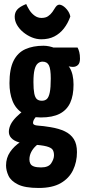

<svg xmlns="http://www.w3.org/2000/svg" viewBox="-20 -737 422 953"><path d="M172 196Q104 196 69 178.5Q34 161 22 135Q10 109 10 84Q10 47 30 17.5Q50 -12 83 -33.5Q116 -55 156 -66L191 -34Q174 -27 159 -13.5Q144 0 135 17.5Q126 35 126 55Q126 67 131 76Q136 85 149 89.5Q162 94 184 94Q221 94 234.5 73Q248 52 248 34Q248 17 241.5 6.5Q235 -4 211 -10.5Q187 -17 134 -20Q99 -23 74 -30.5Q49 -38 36 -52Q23 -66 24 -86Q25 -103 33.5 -120Q42 -137 60.5 -156Q79 -175 108 -196L174 -175Q174 -175 166.5 -167Q159 -159 151.5 -148Q144 -137 144 -127Q144 -115 169 -113.5Q194 -112 230 -106Q273 -99 302 -85Q331 -71 346.5 -46.5Q362 -22 362 18Q362 67 342.5 107.5Q323 148 281.5 172Q240 196 172 196ZM183 -154Q125 -154 91 -176Q57 -198 42 -236.5Q27 -275 27 -324Q27 -395 47.5 -435.5Q68 -476 106 -493Q144 -510 196 -510Q209 -510 224 -507Q239 -504 253 -498L274 -449Q306 -433 325.5 -401.5Q345 -370 345 -317Q345 -263 328.5 -227Q312 -191 276.5 -172.5Q241 -154 183 -154ZM188 -237Q203 -237 212.5 -245.5Q222 -254 227 -278Q232 -302 232 -347Q232 -394 223 -412.5Q214 -431 191 -431Q178 -431 167.5 -422Q157 -413 151.5 -391Q146 -369 146 -329Q146 -294 150 -273.5Q154 -253 163 -245Q172 -237 188 -237ZM342 -405Q327 -405 303.5 -412.5Q280 -420 256.5 -430Q233 -440 217.5 -447.5Q202 -455 202 -455L208 -501H365Q370 -492 373.5 -478.5Q377 -465 377 -446Q377 -424 367 -414.5Q357 -405 342 -405ZM185 -542Q161 -542 138 -551.5Q115 -561 95.5 -577Q76 -593 64.5 -613Q53 -633 53 -654Q53 -675 65.5 -689.5Q78 -704 110 -717Q116 -703 126 -687Q136 -671 151.5 -659.5Q167 -648 186 -648Q206 -648 218.5 -656.5Q231 -665 240 -677.5Q249 -690 256 -702Q267 -718 282.5 -712.5Q298 -707 312 -690Q326 -673 329 -655Q317 -621 297 -595.5Q277 -570 249.5 -556Q222 -542 185 -542Z"/></svg>

Font: Yanone Kaffeesatz
Style: Bold
Weight: 700
Designer: Yanone (Cyrillic: Daniel Pouzeot, Huerta Tipografica, and Cyreal)
Foundry: Yanone
Version: Version 2.003